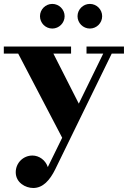

<svg xmlns="http://www.w3.org/2000/svg" viewBox="-20 -698 654 982"><path d="M376.5 -615C376.5 -580.5 405 -552 439.5 -552C474.5 -552 502.5 -580.5 502.5 -615C502.5 -649.5 474.5 -678 439.5 -678C405 -678 376.5 -649.5 376.5 -615ZM184.5 -615C184.5 -580.5 212.5 -552 247.5 -552C282 -552 310.5 -580.5 310.5 -615C310.5 -649.5 282 -678 247.5 -678C212.5 -678 184.5 -649.5 184.5 -615ZM343.5 -424V-460H-0.5V-424H73L298 6.5L224.5 156.5C213 121 180 97.5 146 97.5C99 97.5 60.5 135 60.5 183C60.5 236 110 263.5 150 263.5C200 263.5 235 223.5 262.5 168L551.5 -424H614V-460H422.5V-424H508L383 -168L253 -424Z"/></svg>

Font: Bodoni* 06
Style: Bold
Weight: 700
Version: Version 2.2